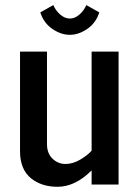

<svg xmlns="http://www.w3.org/2000/svg" viewBox="-20 -715 527 744"><path d="M136.2 -667 186.5 -695.3Q195.8 -673.8 213.6 -658.4Q231.4 -643.1 250.7 -643.1Q270 -643.1 287.6 -658.4Q305.2 -673.8 314.5 -695.3L364.7 -667Q352.1 -626.5 318.6 -603.3Q285.2 -580.1 250.5 -580.1Q215.8 -580.1 182.4 -603.3Q148.9 -626.5 136.2 -667ZM57.6 -128.9V-515.1H162.1V-156.2Q162.1 -121.1 183.3 -100.3Q204.6 -79.6 233.6 -79.6Q262.7 -79.6 291.7 -96.9Q320.8 -114.3 335 -131.3V-515.1H439.5V0H335V-54.7Q271.5 8.8 203.1 8.8Q141.6 8.8 101.1 -23.4Q57.6 -58.1 57.6 -128.9Z"/></svg>

Font: News Cycle
Style: Bold
Weight: 700
Version: Version 0.5.1